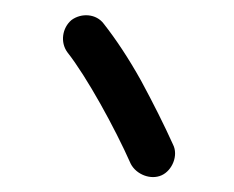

<svg xmlns="http://www.w3.org/2000/svg" viewBox="-20 -774 308 253"><path d="M74.2 -747.6C62 -737.3 59.1 -718.3 68.8 -705.1C94.2 -672.9 131.3 -605.5 152.3 -558.1C159.7 -543.9 178.7 -536.6 192.9 -543C207 -549.3 215.3 -569.3 208 -583.5C196.3 -609.4 182.1 -637.7 166 -667.5C149.4 -697.3 132.8 -722.2 116.7 -742.7C106.9 -755.9 87.4 -757.3 74.2 -747.6Z"/></svg>

Font: Mikhak SemiBold
Style: Regular
Weight: 600
Designer: Amin Abedi
Version: Version 3.2